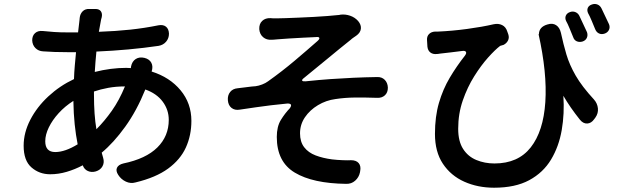

<svg xmlns="http://www.w3.org/2000/svg" viewBox="-20 -846 3040 942"><path d="M689 -562Q713 -556 722.5 -538Q732 -520 724 -495Q813 -467 866 -403Q919 -339 919 -253Q919 -182 892 -122.5Q865 -63 805 -19Q745 25 645 49Q621 56 597.5 45Q574 34 560 12Q547 -8 554 -23Q561 -38 585 -44Q696 -67 752 -122.5Q808 -178 808 -258Q808 -307 778.5 -347Q749 -387 693 -407Q651 -303 594.5 -224.5Q538 -146 479 -97L486 -72Q493 -49 483 -30.5Q473 -12 450 -5Q429 1 411 -7Q393 -15 386 -35Q348 -15 307.5 -3Q267 9 226 9Q173 9 134.5 -24.5Q96 -58 96 -131Q96 -195 128.5 -258Q161 -321 217 -373Q273 -425 343 -458Q344 -491 347 -524.5Q350 -558 353 -590H313Q276 -590 248.5 -591Q221 -592 192 -594Q169 -595 154 -610Q139 -625 138 -648Q138 -671 152 -683.5Q166 -696 189 -694Q218 -691 246 -689Q274 -687 316 -687H363L370 -747Q370 -748 370.5 -752.5Q371 -757 371 -758Q373 -778 385.5 -790.5Q398 -803 419 -802H448Q467 -802 475 -790.5Q483 -779 479 -761Q478 -759 478 -757.5Q478 -756 476 -750L465 -690Q548 -693 618.5 -700.5Q689 -708 758 -722Q781 -726 794.5 -715Q808 -704 809 -681Q809 -658 795 -641.5Q781 -625 758 -621Q615 -600 453 -593Q448 -543 445 -493Q524 -513 599 -513L622 -512L623 -520Q628 -545 646 -556.5Q664 -568 689 -562ZM593 -422Q549 -422 511 -415Q473 -408 441 -397V-384Q441 -331 444 -289Q447 -247 453 -212Q493 -252 529 -303Q565 -354 593 -422ZM361 -138Q352 -183 346.5 -235.5Q341 -288 340 -351Q299 -325 268 -291Q237 -257 219.5 -221Q202 -185 202 -153Q202 -100 251 -100Q299 -100 361 -138Z M1252 -703Q1251 -729 1266.5 -743.5Q1282 -758 1307 -757Q1313 -757 1314 -756.5Q1315 -756 1320 -756Q1325 -756 1341 -756Q1354 -756 1382 -757Q1410 -758 1446 -759.5Q1482 -761 1519 -763Q1556 -765 1587.5 -767.5Q1619 -770 1637 -772Q1644 -772 1650 -774Q1674 -777 1697.5 -769Q1721 -761 1737 -743Q1753 -724 1750.5 -704.5Q1748 -685 1728 -671Q1724 -668 1715 -662Q1706 -656 1701 -651Q1647 -608 1585 -556.5Q1523 -505 1472 -464Q1460 -455 1462.5 -450.5Q1465 -446 1479 -447Q1545 -454 1602 -458Q1659 -462 1714.5 -464.5Q1770 -467 1830 -468Q1853 -469 1867.5 -454.5Q1882 -440 1883 -416Q1883 -392 1868.5 -378.5Q1854 -365 1831 -366Q1771 -368 1721.5 -367.5Q1672 -367 1626 -360Q1580 -354 1540 -330Q1500 -306 1476 -270.5Q1452 -235 1452 -192Q1452 -150 1472.5 -123.5Q1493 -97 1528.5 -83.5Q1564 -70 1609 -64Q1635 -61 1663 -60Q1691 -59 1702 -60Q1728 -60 1740 -45.5Q1752 -31 1747 -6L1746 0Q1741 24 1722.5 40.5Q1704 57 1678 56Q1515 54 1426.5 1Q1338 -52 1338 -174Q1338 -225 1358 -257.5Q1378 -290 1402 -315Q1419 -339 1389 -338Q1345 -334 1309.5 -329.5Q1274 -325 1238 -320Q1202 -315 1156 -308Q1132 -304 1116 -316.5Q1100 -329 1098 -354Q1096 -378 1109 -394.5Q1122 -411 1146 -413Q1166 -415 1191 -418.5Q1216 -422 1234 -423Q1249 -425 1266 -431.5Q1283 -438 1295 -447Q1364 -496 1425.5 -548Q1487 -600 1538 -645Q1549 -655 1546.5 -660.5Q1544 -666 1529 -664Q1502 -663 1466 -661Q1430 -659 1396 -657Q1362 -655 1341 -653Q1330 -652 1324 -651.5Q1318 -651 1313 -651Q1288 -649 1271 -663.5Q1254 -678 1252 -703Z M2777 -787Q2791 -792 2804.5 -786Q2818 -780 2824 -765Q2832 -749 2842.5 -725.5Q2853 -702 2860 -688Q2865 -673 2859 -660Q2853 -647 2837 -642Q2822 -638 2809.5 -643.5Q2797 -649 2792 -664Q2785 -681 2775 -705.5Q2765 -730 2757 -744Q2751 -758 2756.5 -770Q2762 -782 2777 -787ZM2884 -824Q2898 -829 2911 -824Q2924 -819 2931 -805Q2939 -789 2950 -765Q2961 -741 2968 -727Q2974 -712 2967.5 -699Q2961 -686 2946 -681Q2931 -676 2918.5 -682Q2906 -688 2900 -703Q2893 -720 2883 -744Q2873 -768 2865 -782Q2859 -796 2864 -807.5Q2869 -819 2884 -824ZM2075 -650Q2074 -668 2085 -679Q2096 -690 2114 -691Q2117 -691 2119 -691Q2121 -691 2128 -691Q2198 -694 2272 -704Q2346 -714 2402 -727Q2425 -732 2443.5 -723Q2462 -714 2469 -691L2474 -677Q2479 -661 2472.5 -647.5Q2466 -634 2451 -626Q2447 -625 2442.5 -623.5Q2438 -622 2434 -621Q2409 -602 2374.5 -563.5Q2340 -525 2306.5 -471.5Q2273 -418 2250.5 -353Q2228 -288 2228 -214Q2228 -153 2252 -115.5Q2276 -78 2317 -61Q2358 -44 2406 -44Q2522 -44 2584 -123Q2646 -202 2655.5 -345Q2665 -488 2622 -680L2624 -677Q2624 -714 2666 -726Q2691 -734 2708.5 -722.5Q2726 -711 2732 -685Q2744 -629 2759 -578.5Q2774 -528 2804.5 -475Q2835 -422 2894 -358Q2911 -339 2913.5 -314.5Q2916 -290 2901 -269L2895 -261Q2881 -241 2861 -240Q2841 -239 2825 -259Q2777 -319 2744 -376Q2750 -289 2736 -208Q2722 -127 2683.5 -63Q2645 1 2576.5 38Q2508 75 2404 75Q2324 75 2258 45.5Q2192 16 2153 -42.5Q2114 -101 2114 -189Q2114 -274 2133.5 -341Q2153 -408 2186.5 -464.5Q2220 -521 2261 -573Q2270 -585 2266 -591.5Q2262 -598 2248 -596Q2220 -592 2191.5 -589Q2163 -586 2139 -583Q2132 -582 2129.5 -581.5Q2127 -581 2123 -581Q2104 -579 2091.5 -588.5Q2079 -598 2077 -617Z"/></svg>

Font: Chiron GoRound TC SB
Style: Regular
Weight: 500
Designer: Ryoko NISHIZUKA 西塚涼子 (kana, bopomofo & ideographs); Paul D. Hunt (Latin, Greek & Cyrillic); Sandoll Communications 산돌커뮤니
Foundry: Adobe
Version: Version 1.000;hotconv 1.1.1;makeotfexe 2.6.0